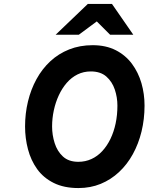

<svg xmlns="http://www.w3.org/2000/svg" viewBox="-20 -941 752 973"><path d="M377.5 12Q304 12 252 -14Q200 -40 168.2 -84.2Q136.5 -128.5 121.8 -184.5Q107 -240.5 107 -300Q107 -366 121.8 -427Q136.5 -488 165 -540Q193.5 -592 235 -630.5Q276.5 -669 330.5 -690.5Q384.5 -712 449.5 -712Q517 -712 566.8 -686.5Q616.5 -661 648.8 -617.5Q681 -574 696.8 -519.5Q712.5 -465 712.5 -406Q712.5 -337 697.2 -274.5Q682 -212 653.2 -159.8Q624.5 -107.5 583.2 -69Q542 -30.5 490.2 -9.2Q438.5 12 377.5 12ZM377 -121Q412.5 -121 443.2 -135Q474 -149 498.2 -175.2Q522.5 -201.5 539.8 -237.2Q557 -273 566 -315.5Q575 -358 575 -406Q575 -447.5 561.8 -487.2Q548.5 -527 519 -553Q489.5 -579 440 -579Q403.5 -579 372.8 -563.8Q342 -548.5 318.2 -521Q294.5 -493.5 278 -458Q261.5 -422.5 252.8 -382Q244 -341.5 244 -300Q244 -257 257 -215.8Q270 -174.5 299 -147.8Q328 -121 377 -121ZM262 -765 425 -921H547.5L655.5 -765H538L470.5 -832.5L379.5 -765Z"/></svg>

Font: Overpass ExtraBold
Style: Italic
Weight: 800
Italic angle: -10°
Designer: Delve Withrington, Dave Bailey, Thomas Jockin
Foundry: Delve Fonts LLC
Version: Version 4.000